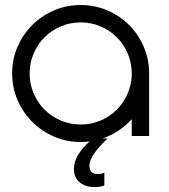

<svg xmlns="http://www.w3.org/2000/svg" viewBox="-20 -546 677 771"><path d="M28.8 -251Q28.8 -308.1 50.5 -358.1Q72.2 -408.1 109.6 -445.5Q147 -482.8 197 -504.3Q247 -525.8 304 -525.8Q361.1 -525.8 411.1 -504.3Q461.1 -482.8 498.5 -445.5Q535.9 -408.1 557.3 -358.1Q578.8 -308.1 578.8 -251V0H509.1V-67.2Q504 -62.1 498 -56.1Q461.1 -19.2 411.1 2.5Q361.1 24.2 304 24.2Q247 24.2 197 2.5Q147 -19.2 109.6 -56.6Q72.2 -93.9 50.5 -143.9Q28.8 -193.9 28.8 -251ZM99 -251Q99 -209.1 114.9 -171.5Q130.8 -133.8 158.8 -105.8Q186.9 -77.8 224.5 -61.9Q262.1 -46 304 -46Q346 -46 383.6 -61.9Q421.2 -77.8 449.2 -105.8Q477.3 -133.8 492.9 -171.2Q507.1 -205.1 509.1 -241.9V-251Q509.1 -292.9 493.2 -330.6Q477.3 -368.2 449.2 -396.2Q421.2 -424.2 383.6 -440.2Q346 -456.1 304 -456.1Q262.1 -456.1 224.5 -440.2Q186.9 -424.2 158.8 -396.2Q130.8 -368.2 114.9 -330.6Q99 -292.9 99 -251ZM412.1 10.1Q338.9 79.3 338.9 119.2Q338.9 153 372.2 153Q386.9 153 399 147V199Q384.8 205.1 359.1 205.1Q322.2 205.1 299.5 185.6Q276.8 166.2 276.8 132.3Q276.8 72.2 354 10.1Z"/></svg>

Font: Myanmar KatKuu
Style: Regular
Weight: 400
Designer: Khon Soe Zaw Thu
Foundry: MPUA
Version: Version 1.00 September 13, 2016, initial release